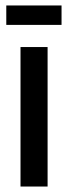

<svg xmlns="http://www.w3.org/2000/svg" viewBox="-20 -682 248 702"><path d="M55 0V-510H154V0ZM3 -591V-662H205V-591Z"/></svg>

Font: Saira Condensed SemiBold
Style: Regular
Weight: 600
Width: 3
Designer: Hector Gatti with collaboration of the Omnibus-Type team
Foundry: Omnibus-Type
Version: Version 1.100